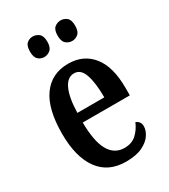

<svg xmlns="http://www.w3.org/2000/svg" viewBox="-187 -839 828 939"><g transform="rotate(-30 227.5 -369.5)"><path d="M243 10Q143 10 91 -62Q39 -134 39 -264Q39 -405 90.5 -476Q142 -547 235 -547Q321 -547 370.5 -485.5Q420 -424 420 -305V-262H154Q155 -154 184.5 -103Q214 -52 270 -52Q312 -52 338 -76.5Q364 -101 378 -135Q389 -131 396.5 -122Q404 -113 404 -97Q404 -74 387.5 -49Q371 -24 335.5 -7Q300 10 243 10ZM307 -316Q307 -396 291 -444Q275 -492 237 -492Q199 -492 178 -446.5Q157 -401 155 -316ZM310 -633Q290 -633 275 -646Q260 -659 260 -691Q260 -724 275 -736.5Q290 -749 310 -749Q329 -749 344 -736.5Q359 -724 359 -691Q359 -659 344 -646Q329 -633 310 -633ZM152 -633Q133 -633 118.5 -646Q104 -659 104 -691Q104 -724 118.5 -736.5Q133 -749 152 -749Q171 -749 186.5 -736.5Q202 -724 202 -691Q202 -659 186.5 -646Q171 -633 152 -633Z"/></g></svg>

Font: Noto Serif Tamil ExtraCondensed SemiBold
Style: Regular
Weight: 600
Width: 2
Designer: Indian Type Foundry, Tom Grace, and the Monotype Design Team
Foundry: Monotype Imaging Inc.
Version: Version 2.004; ttfautohint (v1.8.4.7-5d5b)